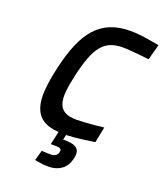

<svg xmlns="http://www.w3.org/2000/svg" viewBox="-165 -813 979 1145"><g transform="rotate(20 324.5 -240.0)"><path d="M406 127Q395 175 361.5 199.5Q328 224 280 224Q248 224 220 219Q205 217 192 214L210 149Q220 150 230 150Q238 151 248 151Q258 151 266 151Q306 151 313 120Q317 104 308 98.5Q299 93 279 93H247L266 9Q201 5 164.5 -20Q128 -45 113.5 -90Q99 -135 104 -198.5Q109 -262 128 -345Q149 -438 177.5 -505.5Q206 -573 246 -617Q286 -661 339.5 -682.5Q393 -704 464 -704Q494 -704 526.5 -700.5Q559 -697 586 -692Q618 -687 649 -681L622 -582Q589 -585 558 -589Q532 -591 503 -593.5Q474 -596 454 -596Q409 -596 376.5 -582.5Q344 -569 320 -539Q296 -509 278 -461.5Q260 -414 244 -345Q229 -279 224.5 -232Q220 -185 230.5 -155Q241 -125 267.5 -110.5Q294 -96 342 -96Q359 -96 388 -98Q417 -100 445 -102Q478 -105 513 -109L493 -9Q462 -4 430 0Q403 4 372 7Q341 10 314 11L307 42Q337 42 358 45.5Q379 49 392 58.5Q405 68 408.5 84.5Q412 101 406 127Z"/></g></svg>

Font: Panefresco 750wt
Style: Italic
Weight: 750
Foundry: Campivisivi & Chank Co
Version: Version 1.000